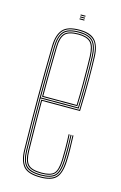

<svg xmlns="http://www.w3.org/2000/svg" viewBox="-107 -713 483 766"><g transform="rotate(15 135.0 -330.0)"><path d="M140.2 5Q88.8 5 70 -17.4Q51.2 -39.8 50.2 -85Q49 -151 48.4 -205.6Q47.8 -260.2 47.9 -309.5Q48 -358.8 48.6 -408.4Q49.2 -458 50.2 -514Q51.2 -559.5 70.5 -582.2Q89.8 -605 140.2 -605Q184.2 -605 204.2 -584Q224.2 -563 226 -515.8Q226.8 -498.5 227.1 -475.2Q227.5 -452 227.6 -423.6Q227.8 -395.2 227.1 -362.1Q226.5 -329 225.2 -292H68Q68 -249.2 68.2 -216.1Q68.5 -183 69.1 -152Q69.8 -121 70.2 -85.2Q71 -45.8 85.4 -30.4Q99.8 -15 140.2 -15Q177 -15 190.8 -28.9Q204.5 -42.8 206.2 -85.8Q207 -103.2 206.9 -131Q206.8 -158.8 205.2 -191H209.2Q210.8 -160 210.9 -131.6Q211 -103.2 210.2 -85.8Q208.5 -40.8 193.2 -25.9Q178 -11 140.2 -11Q98 -11 82.5 -27.4Q67 -43.8 66.2 -85.2Q65.8 -117.8 65.1 -149.5Q64.5 -181.2 64.2 -216.9Q64 -252.5 64 -296H221.5Q222.8 -336 223.2 -369.4Q223.8 -402.8 223.8 -429.9Q223.8 -457 223.2 -478.4Q222.8 -499.8 222 -515.8Q220.2 -565.5 199.2 -583.2Q178.2 -601 140.2 -601Q91.5 -601 73.4 -579.5Q55.2 -558 54.2 -514Q53.2 -458.8 52.6 -407.4Q52 -356 52 -304.9Q52 -253.8 52.5 -199.8Q53 -145.8 54.2 -85Q55.2 -40 73.5 -19.5Q91.8 1 140.2 1Q183 1 201.5 -17.1Q220 -35.2 222.2 -85.2Q222.8 -96.5 222.9 -113.2Q223 -130 222.6 -150.1Q222.2 -170.2 221.2 -191H225.2Q226.5 -162.2 226.9 -133.9Q227.2 -105.5 226.2 -85Q224 -34.8 205 -14.9Q186 5 140.2 5ZM140.2 -3Q93.2 -3 76.2 -22.2Q59.2 -41.5 58.2 -85Q57.2 -144.8 56.6 -198.5Q56 -252.2 56 -303.4Q56 -354.5 56.6 -406.4Q57.2 -458.2 58.2 -514Q59.2 -557.8 76.8 -577.4Q94.2 -597 140.2 -597Q181.2 -597 198.9 -578.1Q216.5 -559.2 218.2 -512.8Q218.8 -499.8 219.2 -469.6Q219.8 -439.5 219.6 -396.1Q219.5 -352.8 217.5 -300H60Q60 -233.5 60.6 -184Q61.2 -134.5 62.2 -85.2Q63 -41.5 80.1 -24.2Q97.2 -7 140.2 -7Q180.5 -7 196.4 -23.2Q212.2 -39.5 214.2 -85.5Q215 -102.8 214.9 -130.9Q214.8 -159 213.2 -191H217.2Q218.5 -165.8 218.9 -136.2Q219.2 -106.8 218.2 -85.5Q216.2 -37.2 199.1 -20.1Q182 -3 140.2 -3ZM60 -304H213.8Q215.5 -350.5 215.8 -392.8Q216 -435 215.5 -466.6Q215 -498.2 214.2 -512.8Q212.5 -558.2 195.8 -575.6Q179 -593 140.2 -593Q96.5 -593 79.8 -574.6Q63 -556.2 62.2 -513.8Q61.2 -465.5 60.6 -417.1Q60 -368.8 60 -304ZM64 -308Q64 -350.5 64.2 -383.1Q64.5 -415.8 65.1 -446.4Q65.8 -477 66.2 -513.8Q67 -555 82.9 -572Q98.8 -589 140.2 -589Q175.2 -589 191.9 -573.5Q208.5 -558 210.2 -513Q210.8 -500 211.2 -470.9Q211.8 -441.8 211.6 -400.1Q211.5 -358.5 209.8 -308ZM68 -312H206Q207.5 -357.8 207.6 -398.5Q207.8 -439.2 207.2 -469.2Q206.8 -499.2 206.2 -513Q204.5 -555.5 189.4 -570.2Q174.2 -585 140.2 -585Q100 -585 85.5 -568.9Q71 -552.8 70.2 -513.8Q69.8 -478.5 69.1 -448.2Q68.5 -418 68.2 -385.9Q68 -353.8 68 -312ZM128.2 -661V-665H148.2V-661ZM128.2 -645V-649H148.2V-645ZM128.2 -653V-657H148.2V-653Z"/></g></svg>

Font: Big Shoulders Inline Display SC Thin
Style: Regular
Weight: 100
Designer: Patric King
Foundry: XO Type Co
Version: Version 2.002